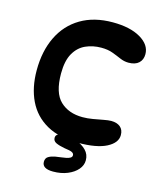

<svg xmlns="http://www.w3.org/2000/svg" viewBox="-132 -803 913 1104"><g transform="rotate(15 324.5 -251.0)"><path d="M386 11Q273 11 198 -31.5Q123 -74 86 -151Q49 -228 49 -331Q49 -445 90.5 -530.5Q132 -616 211 -663Q290 -710 401 -710Q505 -710 567 -673.5Q629 -637 629 -581Q629 -548 608 -528.5Q587 -509 547 -509Q521 -509 496 -520Q471 -531 442.5 -541.5Q414 -552 375 -552Q325 -552 282.5 -533Q240 -514 214.5 -469.5Q189 -425 189 -349Q189 -234 239.5 -186Q290 -138 373 -138Q402 -138 434 -143.5Q466 -149 494 -154.5Q522 -160 539 -160Q573 -160 593 -143.5Q613 -127 613 -95Q613 -49 555 -19Q497 11 386 11ZM290 208Q225 208 225 167Q225 145 241 135.5Q257 126 278 122Q296 119 316.5 116.5Q337 114 345 112Q359 109 368 103.5Q377 98 377 88Q377 77 365 71Q353 65 320 61Q287 55 268 46Q249 37 249 18Q249 1 264 -5Q279 -11 301 -11Q337 -11 373 1.5Q409 14 432.5 38Q456 62 456 97Q456 127 434.5 152Q413 177 375.5 192.5Q338 208 290 208Z"/></g></svg>

Font: DynaPuff
Style: Regular
Weight: 400
Designer: Toshi Omagari, Jennifer Daniel
Foundry: Google Fonts
Version: Version 2.000